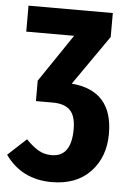

<svg xmlns="http://www.w3.org/2000/svg" viewBox="-70 -570 549 831"><g transform="rotate(5 205.0 -155.0)"><path d="M235.8 -210.9Q415 -195.8 415 -8.8Q415 92.8 354 157Q293 221.2 186 221.2Q56.2 221.2 -16.1 120.1L64 45.9Q95.2 77.6 119.9 91.3Q144.5 105 175.8 105Q261.2 105 261.2 -15.1Q261.2 -72.3 236.8 -97.2Q212.4 -122.1 161.1 -122.1H87.9V-210.9L228 -418H20V-530.8H386.2V-426.8Z"/></g></svg>

Font: Fira Sans Compressed
Style: Bold
Weight: 700
Width: 1
Designer: Carrois Corporate & Edenspiekermann AG
Foundry: Carrois Corporate GbR & Edenspiekermann AG
Version: Version 4.203;PS 004.203;hotconv 1.0.88;makeotf.lib2.5.64775